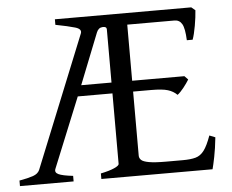

<svg xmlns="http://www.w3.org/2000/svg" viewBox="-47 -669 873 724"><g transform="rotate(-5 389.5 -307.5)"><path d="M0 0V-21Q33.2 -26.9 52 -33.4Q70.8 -40 77.1 -54.2L278.8 -553.2Q285.6 -569.8 259.8 -577.4Q233.9 -585 186 -594.2V-615.2H702.1L716.8 -603Q715.3 -578.1 709.5 -544.9Q703.6 -511.7 696.8 -493.2H674.8Q672.9 -538.1 663.3 -554.7Q653.8 -571.3 634.8 -571.3H456.1V-358.9H653.8L667 -345.2Q658.7 -331.5 645.8 -315.2Q632.8 -298.8 622.1 -291Q607.9 -305.2 587.2 -311.5Q566.4 -317.9 524.9 -317.9H456.1V-75.2Q456.1 -65.9 463.4 -58.8Q470.7 -51.8 492.4 -47.9Q514.2 -43.9 557.1 -43.9H620.1Q650.4 -43.9 668.9 -49.1Q687.5 -54.2 700.9 -72Q714.4 -89.8 728 -127.9L750 -119.1Q745.6 -77.1 739.3 -45.7Q732.9 -14.2 729 0H308.1V-21Q341.3 -27.8 359.6 -36.1Q377.9 -44.4 377.9 -50.8V-317.9H246.6L139.2 -54.2Q132.8 -40 147.9 -32.7Q163.1 -25.4 203.1 -21V0ZM263.2 -358.9H377.9V-560.5Q377.9 -571.3 362.3 -570.3Q346.7 -569.3 339.8 -552.2Z"/></g></svg>

Font: David Libre
Style: Regular
Weight: 400
Designer: Ismar David, J. Victor Gaultney, Annie Olsen and Meir Sadan
Foundry: Monotype Imaging Inc. & SIL International
Version: Version 1.100; ttfautohint (v1.8.4.7-5d5b)